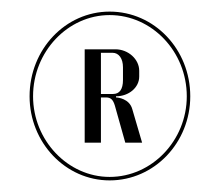

<svg xmlns="http://www.w3.org/2000/svg" viewBox="-20 -748 378 331"><path d="M169 -437C246 -437 308 -502 308 -582C308 -663 246 -728 169 -728C93 -728 31 -663 31 -582C31 -502 93 -437 169 -437ZM169 -443C97 -443 37 -506 37 -582C37 -659 97 -722 169 -722C242 -722 302 -659 302 -582C302 -506 242 -443 169 -443ZM126 -663V-502H154V-580H163C171 -580 175 -576 178 -566L196 -502H225L208 -560C203 -578 183 -580 180 -580V-582C202 -582 220 -597 220 -616V-626C220 -646 201 -663 179 -663ZM154 -657H174C185 -657 192 -647 192 -632V-610C192 -594 186 -586 175 -586H154Z"/></svg>

Font: Moniqa SemBd Display
Style: Regular
Weight: 600
Designer: Rajesh Rajput
Foundry: Rajesh Rajput
Version: Version 1.000